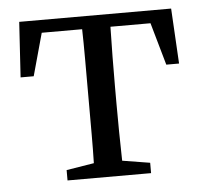

<svg xmlns="http://www.w3.org/2000/svg" viewBox="-41 -511 590 554"><g transform="rotate(-5 254.0 -234.0)"><path d="M24 -308 34 -468H474L483 -308H446L411 -431H295Q294 -393 293.5 -344.5Q293 -296 293 -260V-208Q293 -173 293.5 -127Q294 -81 295 -43L375 -30V0H133V-30L213 -43Q214 -81 214 -127Q214 -173 214 -208V-260Q214 -296 214 -344.5Q214 -393 213 -431H96L62 -308Z"/></g></svg>

Font: Source Serif 4 Subhead
Style: Regular
Weight: 400
Designer: Frank Grießhammer
Foundry: Adobe Systems Incorporated
Version: Version 4.004;hotconv 1.0.117;makeotfexe 2.5.65602